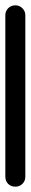

<svg xmlns="http://www.w3.org/2000/svg" viewBox="-20 -700 115 720"><path d="M0 -38H75V-643H0ZM38 -75Q21 -75 10.5 -64Q0 -53 0 -38Q0 -21 10.5 -10.5Q21 0 38 0Q53 0 64 -10.5Q75 -21 75 -38Q75 -53 64 -64Q53 -75 38 -75ZM38 -680Q21 -680 10.5 -669Q0 -658 0 -643Q0 -626 10.5 -615.5Q21 -605 38 -605Q53 -605 64 -615.5Q75 -626 75 -643Q75 -658 64 -669Q53 -680 38 -680Z"/></svg>

Font: Wavefont Medium
Style: Regular
Weight: 500
Version: Version 3.004;gftools[0.9.33]